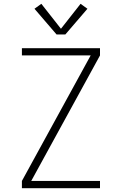

<svg xmlns="http://www.w3.org/2000/svg" viewBox="-20 -988 640 1008"><path d="M95 0V-38L456 -697H95V-735H505V-697L144 -38H505V0ZM277 -807 161 -942 197 -968 300 -837 403 -968 439 -942 323 -807Z"/></svg>

Font: Zed Sans Extralight Extended
Style: Regular
Weight: 200
Width: 7
Designer: Belleve Invis
Foundry: Belleve Invis
Version: Version 1.0.0; ttfautohint (v1.8.4)